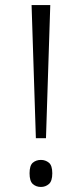

<svg xmlns="http://www.w3.org/2000/svg" viewBox="-20 -734 324 760"><path d="M122 -187 105 -714H179L162 -187ZM142 6Q123 6 110 -5.5Q97 -17 97 -48Q97 -79 110 -90Q123 -101 142 -101Q160 -101 173.5 -90Q187 -79 187 -48Q187 -17 173.5 -5.5Q160 6 142 6Z"/></svg>

Font: Noto Serif SemiCondensed Light
Style: Regular
Weight: 300
Width: 4
Designer: Monotype Design Team
Foundry: Monotype Imaging Inc.
Version: Version 2.013